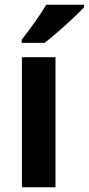

<svg xmlns="http://www.w3.org/2000/svg" viewBox="-20 -786 373 806"><path d="M213 0H72V-546H213ZM333 -756Q317 -738 287 -710Q257 -682 224.5 -653.5Q192 -625 167 -606H71V-619Q96 -651 125 -691.5Q154 -732 174 -766H333Z"/></svg>

Font: Noto Sans Tamil SemiCondensed
Style: Bold
Weight: 700
Width: 4
Designer: Jelle Bosma - Monotype Design Team
Foundry: Monotype Imaging Inc.
Version: Version 2.004; ttfautohint (v1.8.4.7-5d5b)